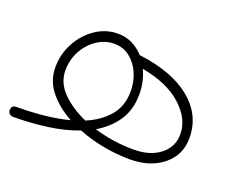

<svg xmlns="http://www.w3.org/2000/svg" viewBox="-89 -518 822 644"><g transform="rotate(20 322.5 -195.5)"><path d="M-17.6 -22Q-17.6 -39.6 0 -39.6Q49.8 -39.6 97.4 -44.4Q145 -49.3 186.5 -60.1Q138.7 -85.9 107.9 -123.5Q77.1 -161.1 77.1 -209.5Q77.1 -256.8 98.9 -297.1Q120.6 -337.4 157 -362.3Q193.4 -387.2 236.8 -387.2Q265.1 -387.2 288.6 -375.5Q312 -363.8 329.1 -344.2H330.6Q450.2 -329.1 515.6 -275.1Q581.1 -221.2 581.1 -139.6Q581.1 -78.6 534.9 -41.5Q488.8 -4.4 417 -4.4Q372.1 -4.4 323.5 -13.2Q274.9 -22 231 -39.6Q181.2 -20.5 121.3 -12.5Q61.5 -4.4 0 -4.4Q-7.3 -4.4 -12.5 -9.5Q-17.6 -14.6 -17.6 -22ZM112.3 -211.4Q112.3 -167 146.7 -132.6Q181.2 -98.1 232.9 -75.7Q282.7 -96.7 312.5 -131.8Q342.3 -167 342.3 -220.2Q342.3 -253.9 329.3 -283.7Q316.4 -313.5 292.7 -332.3Q269 -351.1 236.8 -351.1Q203.6 -351.1 175 -331.8Q146.5 -312.5 129.4 -280.8Q112.3 -249 112.3 -211.4ZM373 -220.7Q373 -164.6 346.4 -125.2Q319.8 -85.9 275.9 -60.5Q345.2 -39.6 417 -39.6Q476.6 -39.6 512.2 -67.9Q547.9 -96.2 547.9 -141.1Q547.9 -196.3 497.1 -242.2Q446.3 -288.1 354.5 -304.7Q373 -265.6 373 -220.7Z"/></g></svg>

Font: Mikhak-DS2-FD ExtraLight
Style: Regular
Weight: 200
Designer: Amin Abedi
Version: Version 3.2